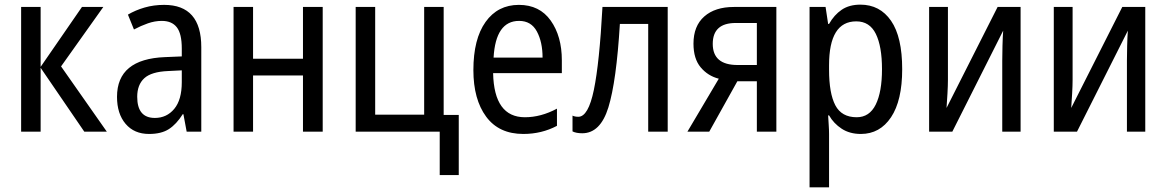

<svg xmlns="http://www.w3.org/2000/svg" viewBox="-20 -567 5025 827"><path d="M155 -279V-537H71V0H155V-275L343 0H440L243 -281L425 -537H333Z M763 -213Q763 -137 730.5 -98Q698 -59 647 -59Q571 -59 571 -150Q571 -202 601.5 -230Q632 -258 704 -261L763 -264ZM531 -504 557 -440Q587 -456 617 -466.5Q647 -477 677 -477Q720 -477 741.5 -449.5Q763 -422 763 -358V-324L691 -321Q484 -313 484 -150Q484 -77 521 -33.5Q558 10 622 10Q675 10 707.5 -11Q740 -32 767 -75H770L784 0H847V-364Q847 -546 687 -546Q642 -546 602.5 -534.5Q563 -523 531 -504Z M986 -537V0H1070V-242H1285V0H1370V-537H1285V-314H1070V-537Z M1956 -72H1891V-537H1807V-73H1596V-537H1512V0H1874V187H1956Z M2019 -265Q2019 -139 2074 -64.5Q2129 10 2234 10Q2313 10 2379 -25V-99Q2310 -62 2241 -62Q2108 -62 2104 -252H2400V-307Q2400 -411 2352 -478.5Q2304 -546 2215 -546Q2124 -546 2071.5 -472.5Q2019 -399 2019 -265ZM2317 -319H2106Q2115 -477 2216 -477Q2268 -477 2292.5 -431.5Q2317 -386 2317 -319Z M2856 -537H2575Q2562 -296 2538 -180Q2514 -64 2471 -64Q2456 -64 2446 -69V-1Q2462 7 2488 7Q2566 7 2600.5 -104.5Q2635 -216 2650 -464H2772V0H2856Z M3149 -468H3240V-287H3157Q3050 -287 3050 -378Q3050 -468 3149 -468ZM3156 -217H3240V0H3324V-537H3141Q3060 -537 3013.5 -496Q2967 -455 2967 -379Q2967 -314 2998 -277Q3029 -240 3076 -228L2941 0H3035Z M3779 -269Q3779 -171 3752 -116.5Q3725 -62 3670 -62Q3605 -62 3578 -113.5Q3551 -165 3551 -267V-286Q3551 -475 3668 -475Q3726 -475 3752.5 -421Q3779 -367 3779 -269ZM3551 -464H3547L3536 -537H3467V240H3551V10Q3551 -7 3549.5 -29Q3548 -51 3547 -70H3551Q3571 -35 3605.5 -12.5Q3640 10 3688 10Q3770 10 3818 -62Q3866 -134 3866 -269Q3866 -408 3818 -477.5Q3770 -547 3686 -547Q3638 -547 3605.5 -525Q3573 -503 3551 -464Z M3982 -537V0H4082L4301 -435Q4299 -409 4298 -370.5Q4297 -332 4297 -305V0H4376V-537H4277L4057 -102Q4059 -129 4061 -164Q4063 -199 4063 -223V-537Z M4519 -537V0H4619L4838 -435Q4836 -409 4835 -370.5Q4834 -332 4834 -305V0H4913V-537H4814L4594 -102Q4596 -129 4598 -164Q4600 -199 4600 -223V-537Z"/></svg>

Font: Noto Sans Display SemiCondensed
Style: Regular
Weight: 400
Width: 4
Designer: Monotype Design team
Foundry: Monotype Imaging Inc.
Version: 1.000